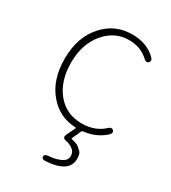

<svg xmlns="http://www.w3.org/2000/svg" viewBox="-189 -638 869 974"><g transform="rotate(30 246.0 -151.5)"><path d="M237 237Q213 239 212 224Q210 209 234 207Q278 204 307 189Q333 176 333 151Q333 126 313 112.5Q293 99 274 96Q248 92 259 68L283 18Q285 13 280 13Q185 9 124 -63Q59 -138 59 -262Q59 -390 130 -467Q196 -540 296 -540Q380 -540 433 -490Q450 -474 439 -461Q427 -448 409 -465Q364 -507 296 -507Q212 -507 154.5 -438Q97 -369 97 -261.5Q97 -154 151.5 -87Q206 -20 296 -20Q375 -20 424 -66Q441 -82 452 -70Q464 -58 446 -41Q395 4 325 11Q318 12 315 19L293 68Q291 73 296 74Q329 82 338 90Q347 98 356 106Q368 116 368 147Q368 228 237 237Z"/></g></svg>

Font: Resource Han Rounded KR ExtraLight
Style: Regular
Weight: 250
Designer: Cyano Hao (round all glyphs); Ryoko NISHIZUKA 西塚涼子 (kana, bopomofo & ideographs); Paul D. Hunt (Latin, Greek & Cyrillic)
Foundry: Cyano Hao
Version: 0.990